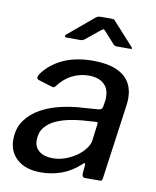

<svg xmlns="http://www.w3.org/2000/svg" viewBox="-85 -811 721 887"><g transform="rotate(10 276.0 -368.0)"><path d="M347 -58Q309 -23 263 -6.5Q217 10 167 10Q96 10 56 -25Q16 -60 16 -117Q16 -171 43 -208.5Q70 -246 113.5 -269.5Q157 -293 209.5 -304.5Q262 -316 312 -318L378 -323Q397 -324 399 -341L403 -366Q404 -371 404 -376Q404 -381 404 -386Q404 -425 379 -447Q354 -469 309 -469Q269 -469 232 -451Q195 -433 165 -393Q162 -389 158.5 -388Q155 -387 148 -389L83 -409Q78 -411 76 -416Q74 -421 80 -433Q115 -484 175 -512Q235 -540 316 -540Q381 -540 423.5 -522.5Q466 -505 486 -473Q506 -441 506 -397Q506 -390 505.5 -382.5Q505 -375 504 -367L455 -14Q453 -4 451 -2Q449 0 440 0H373Q365 0 362 -5Q359 -10 359 -19L363 -60Q362 -75 347 -58ZM386 -252Q387 -260 385.5 -262.5Q384 -265 376 -264L317 -260Q290 -258 256.5 -251.5Q223 -245 192.5 -231.5Q162 -218 142.5 -194Q123 -170 123 -133Q123 -101 146 -82.5Q169 -64 210 -64Q242 -64 270.5 -75Q299 -86 322 -102Q345 -119 359 -138Q373 -157 376 -174ZM393 -634 348 -684Q341 -692 338 -691.5Q335 -691 325 -683L261 -631Q254 -626 250.5 -625Q247 -624 240 -624H176Q169 -624 168 -628.5Q167 -633 173 -638L291 -737Q298 -743 304 -744.5Q310 -746 319 -746H369Q377 -746 381 -741.5Q385 -737 388 -734L478 -635Q484 -628 483 -626Q482 -624 474 -624H410Q404 -624 400.5 -626.5Q397 -629 393 -634Z"/></g></svg>

Font: Libre Franklin Medium
Style: Italic
Weight: 500
Italic angle: -8°
Designer: Pablo Impallari, Rodrigo Fuenzalida, Nhung Nguyen
Foundry: Impallari Type
Version: Version 3.000